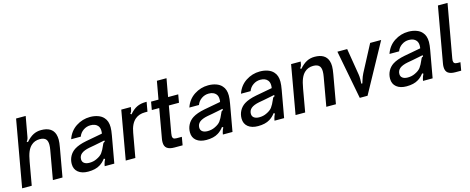

<svg xmlns="http://www.w3.org/2000/svg" viewBox="-37 -1438 5201 2123"><g transform="rotate(-15 2563.0 -376.0)"><path d="M24 0 159 -763H269L227 -530Q223 -504 206 -486L218 -477Q261 -526 302 -547Q343 -568 392 -568Q515 -568 545 -478Q554 -448 554 -416Q554 -382 544 -328L486 0H376L434 -329Q440 -362 440 -387Q440 -426 425 -447Q404 -475 352 -475Q292 -475 252 -437Q226 -413 209 -372Q192 -331 180 -261L134 0Z M623 -117Q623 -165 644.5 -205.5Q666 -246 706 -272Q756 -304 844 -321L1032 -356Q1035 -367 1035 -387Q1035 -423 1017 -445Q990 -478 934 -478Q889 -478 851.5 -452.5Q814 -427 798 -384H688Q718 -472 791.5 -520Q865 -568 952 -568Q1001 -568 1042 -553.5Q1083 -539 1107 -511Q1144 -471 1144 -400Q1144 -363 1134 -309L1079 0H969L973 -21Q979 -47 994 -76L981 -83Q951 -43 914 -21Q863 11 779 11Q707 11 665 -23Q623 -57 623 -117ZM900 -98Q946 -119 967.5 -147.5Q989 -176 1013 -233Q1018 -246 1023.5 -252.5Q1029 -259 1039 -260V-276L918 -252L857 -241Q796 -229 766 -205Q736 -180 736 -141Q736 -112 757.5 -96Q779 -80 817 -80Q863 -80 900 -98Z M1210 0 1308 -557H1418L1413 -530Q1409 -504 1392 -486L1404 -477Q1445 -526 1488.5 -547Q1532 -568 1590 -568H1601L1582 -460H1552Q1486 -460 1441 -423Q1386 -377 1369 -275L1320 0Z M1767 0Q1712 0 1683.5 -21Q1655 -42 1655 -90Q1655 -111 1659 -131L1718 -465H1633L1649 -557H1734L1771 -763H1881L1844 -557H1960L1944 -465H1828L1774 -160Q1771 -144 1771 -130Q1771 -112 1781 -102.5Q1791 -93 1818 -93H1877L1861 0Z M1976 -117Q1976 -165 1997.5 -205.5Q2019 -246 2059 -272Q2109 -304 2197 -321L2385 -356Q2388 -367 2388 -387Q2388 -423 2370 -445Q2343 -478 2287 -478Q2242 -478 2204.5 -452.5Q2167 -427 2151 -384H2041Q2071 -472 2144.5 -520Q2218 -568 2305 -568Q2354 -568 2395 -553.5Q2436 -539 2460 -511Q2497 -471 2497 -400Q2497 -363 2487 -309L2432 0H2322L2326 -21Q2332 -47 2347 -76L2334 -83Q2304 -43 2267 -21Q2216 11 2132 11Q2060 11 2018 -23Q1976 -57 1976 -117ZM2253 -98Q2299 -119 2320.5 -147.5Q2342 -176 2366 -233Q2371 -246 2376.5 -252.5Q2382 -259 2392 -260V-276L2271 -252L2210 -241Q2149 -229 2119 -205Q2089 -180 2089 -141Q2089 -112 2110.5 -96Q2132 -80 2170 -80Q2216 -80 2253 -98Z M2567 -117Q2567 -165 2588.5 -205.5Q2610 -246 2650 -272Q2700 -304 2788 -321L2976 -356Q2979 -367 2979 -387Q2979 -423 2961 -445Q2934 -478 2878 -478Q2833 -478 2795.5 -452.5Q2758 -427 2742 -384H2632Q2662 -472 2735.5 -520Q2809 -568 2896 -568Q2945 -568 2986 -553.5Q3027 -539 3051 -511Q3088 -471 3088 -400Q3088 -363 3078 -309L3023 0H2913L2917 -21Q2923 -47 2938 -76L2925 -83Q2895 -43 2858 -21Q2807 11 2723 11Q2651 11 2609 -23Q2567 -57 2567 -117ZM2844 -98Q2890 -119 2911.5 -147.5Q2933 -176 2957 -233Q2962 -246 2967.5 -252.5Q2973 -259 2983 -260V-276L2862 -252L2801 -241Q2740 -229 2710 -205Q2680 -180 2680 -141Q2680 -112 2701.5 -96Q2723 -80 2761 -80Q2807 -80 2844 -98Z M3154 0 3252 -557H3362L3357 -530Q3353 -504 3336 -486L3348 -477Q3391 -526 3432 -547Q3473 -568 3522 -568Q3645 -568 3675 -478Q3684 -451 3684 -417Q3684 -384 3674 -328L3616 0H3506L3564 -329Q3570 -362 3570 -388Q3570 -426 3555 -447Q3534 -475 3482 -475Q3422 -475 3382 -437Q3356 -413 3339 -372Q3322 -331 3310 -261L3264 0Z M3889 0 3782 -557H3894L3944 -253Q3948 -228 3948 -201Q3948 -185 3946 -147H3958L3966 -173Q3981 -222 3997 -253L4157 -557H4283L3978 0Z M4267 -117Q4267 -165 4288.5 -205.5Q4310 -246 4350 -272Q4400 -304 4488 -321L4676 -356Q4679 -367 4679 -387Q4679 -423 4661 -445Q4634 -478 4578 -478Q4533 -478 4495.5 -452.5Q4458 -427 4442 -384H4332Q4362 -472 4435.5 -520Q4509 -568 4596 -568Q4645 -568 4686 -553.5Q4727 -539 4751 -511Q4788 -471 4788 -400Q4788 -363 4778 -309L4723 0H4613L4617 -21Q4623 -47 4638 -76L4625 -83Q4595 -43 4558 -21Q4507 11 4423 11Q4351 11 4309 -23Q4267 -57 4267 -117ZM4544 -98Q4590 -119 4611.5 -147.5Q4633 -176 4657 -233Q4662 -246 4667.5 -252.5Q4673 -259 4683 -260V-276L4562 -252L4501 -241Q4440 -229 4410 -205Q4380 -180 4380 -141Q4380 -112 4401.5 -96Q4423 -80 4461 -80Q4507 -80 4544 -98Z M4983 0Q4928 0 4900 -21Q4872 -42 4872 -90Q4872 -111 4876 -131L4988 -763H5098L4990 -158Q4987 -143 4987 -132Q4987 -112 4998 -102.5Q5009 -93 5035 -93H5066L5050 0Z"/></g></svg>

Font: Open Sauce Sans Medium Italic
Style: Regular
Weight: 500
Italic angle: -10°
Designer: Alfredo Marco Pradil
Foundry: Creative Sauce Fz LLC
Version: Version 1.477